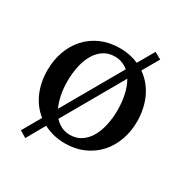

<svg xmlns="http://www.w3.org/2000/svg" viewBox="-152 -681 847 883"><g transform="rotate(30 272.0 -239.5)"><path d="M405.8 -241.2Q405.8 -283.2 397.5 -321.5Q389.2 -359.9 372.1 -389.2L189.9 -70.8Q205.6 -53.7 225.8 -43.5Q246.1 -33.2 272 -33.2Q306.2 -33.2 331.5 -50.3Q356.9 -67.4 373.3 -96.2Q389.6 -125 397.7 -162.6Q405.8 -200.2 405.8 -241.2ZM344.2 -422.9Q330.1 -435.1 312 -442.1Q293.9 -449.2 272.9 -449.2Q238.3 -449.2 212.9 -432.1Q187.5 -415 171.1 -386.2Q154.8 -357.4 147 -319.8Q139.2 -282.2 139.2 -241.2Q139.2 -204.6 145.8 -171.1Q152.3 -137.7 165 -109.9ZM509.8 -240.2Q509.8 -187 492.9 -140.9Q476.1 -94.7 445.1 -60.8Q414.1 -26.9 369.9 -7.3Q325.7 12.2 271 12.2Q238.8 12.2 210.4 4.9Q182.1 -2.4 157.2 -15.1L102.1 82L66.9 61L123 -37.1Q80.1 -70.8 57.1 -123.3Q34.2 -175.8 34.2 -240.2Q34.2 -293.5 50.8 -339.8Q67.4 -386.2 98.6 -420.7Q129.9 -455.1 174.1 -474.6Q218.3 -494.1 273.9 -494.1Q301.8 -494.1 326.4 -489Q351.1 -483.9 373 -474.1L422.9 -561L459 -541L409.2 -454.1Q433.6 -437 452.4 -414.3Q471.2 -391.6 483.9 -364.3Q496.6 -336.9 503.2 -305.7Q509.8 -274.4 509.8 -240.2Z"/></g></svg>

Font: BabelStone Ogham Pictish
Style: Regular
Weight: 400
Designer: Andrew West
Foundry: BabelStone
Version: Version 1.02 March 14, 2022